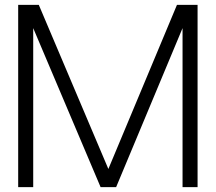

<svg xmlns="http://www.w3.org/2000/svg" viewBox="-20 -772 890 792"><path d="M55 0V-752H140L427 -75L710 -752H795V0H733V-656L459 0H395L117 -656V0Z"/></svg>

Font: Milkman
Style: Regular
Weight: 300
Designer: Giulia Boggio / Martin Desinde
Version: Version 1.000